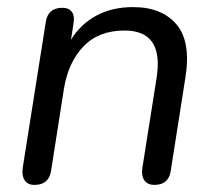

<svg xmlns="http://www.w3.org/2000/svg" viewBox="-20 -515 608 541"><path d="M77 6Q58 6 49.5 -7Q41 -20 44 -42L109 -453Q115 -493 156 -493Q174 -493 182.5 -481.5Q191 -470 187 -448L180 -403Q207 -447 251.5 -471Q296 -495 355 -495Q436 -495 477.5 -446Q519 -397 502 -294L461 -33Q455 6 415 6Q396 6 387 -6.5Q378 -19 381 -41L421 -294Q443 -429 331 -429Q258 -429 215 -384Q172 -339 160 -264L124 -34Q118 6 77 6Z"/></svg>

Font: Nunito
Style: Italic
Weight: 400
Italic angle: -9°
Designer: Vernon Adams
Foundry: Vernon Adams
Version: Version 3.601; ttfautohint (v1.8.2.53-6de2)